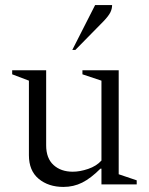

<svg xmlns="http://www.w3.org/2000/svg" viewBox="-20 -727 588 757"><path d="M230 10Q171 10 132.5 -22Q94 -54 94 -115V-409L28 -434V-450H162V-154Q162 -103 191 -76.5Q220 -50 267 -50Q295 -50 327.5 -61Q360 -72 380 -94V-409L305 -434V-450H448V-40L519 -16V0H380V-62H376Q338 -24 304 -7Q270 10 230 10ZM265 -530 355 -707H422Q422 -692 415 -678Q408 -664 389 -644L277 -530Z"/></svg>

Font: Spectral Light
Style: Regular
Weight: 300
Designer: Jean-Baptiste Levee
Foundry: Production Type
Version: Version 2.001